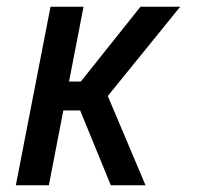

<svg xmlns="http://www.w3.org/2000/svg" viewBox="-20 -550 590 570"><path d="M412 0H309L218 -222H168L125 0H27L130 -530H228L185 -308H220L397 -530H515L300 -265Z"/></svg>

Font: Lode Dark Term
Style: Bold Italic
Weight: 700
Italic angle: -11°
Monospace: yes
Designer: Belleve Invis
Foundry: Belleve Invis
Version: Version 29.2.0